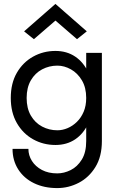

<svg xmlns="http://www.w3.org/2000/svg" viewBox="-20 -730 610 980"><path d="M456 -230Q456 -305 431.5 -358.5Q407 -412 364 -441Q321 -470 263 -470Q201 -470 149 -441Q97 -412 66 -358.5Q35 -305 35 -230H116Q116 -283 137.5 -320Q159 -357 195 -376Q231 -395 273 -395Q308 -395 342 -376Q376 -357 398 -320Q420 -283 420 -230ZM420 -230Q420 -190 407 -159.5Q394 -129 372.5 -108Q351 -87 325 -76Q299 -65 273 -65Q231 -65 195 -84Q159 -103 137.5 -140Q116 -177 116 -230H35Q35 -156 66 -102Q97 -48 149 -19Q201 10 263 10Q321 10 364 -19Q407 -48 431.5 -102Q456 -156 456 -230ZM44 30Q44 89 73 134.5Q102 180 153.5 205Q205 230 272 230Q330 230 382 203Q434 176 467 122.5Q500 69 500 -10V-460H420V-10Q420 48 397.5 84.5Q375 121 341 138Q307 155 272 155Q227 155 194 137.5Q161 120 143 91.5Q125 63 125 30ZM263 -625 373 -530 423 -570 263 -710 103 -570 153 -530Z"/></svg>

Font: Jost* Book
Style: Regular
Weight: 400
Version: Version 3.000